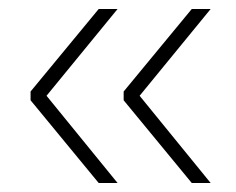

<svg xmlns="http://www.w3.org/2000/svg" viewBox="-20 -456 524 427"><path d="M290.5 -243 448.5 -49H406.5L255 -233V-252.5L406.5 -436H448.5ZM83.5 -243 241.5 -49H199.5L48 -233V-252.5L199.5 -436H241.5Z"/></svg>

Font: Anek Tamil ExtraLight
Style: Regular
Weight: 250
Version: Version 1.003